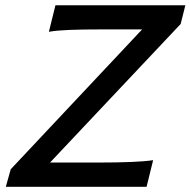

<svg xmlns="http://www.w3.org/2000/svg" viewBox="-20 -722 736 742"><path d="M678.2 -629.4 173.3 -93.8H356.9Q511.7 -93.8 571.8 -103L546.4 0H2.4L21.5 -67.9L529.3 -608.4H379.4Q296.4 -608.4 247.6 -606.4Q198.7 -604.5 168.9 -599.1L194.3 -701.7H696.3Z"/></svg>

Font: Lesson One Medium
Style: Italic
Weight: 500
Italic angle: -14°
Designer: But Ko, Victor Gaultney, Annie Olsen, Julie Remington, Don Collingsworth, Eric Hays, Becca Hirsbrunner
Version: Version 1.100